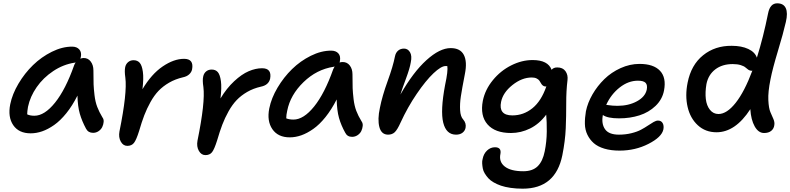

<svg xmlns="http://www.w3.org/2000/svg" viewBox="-20 -843 4713 1145"><path d="M163.1 -47.9Q92.3 -47.9 59.1 -96.4Q25.9 -145 41 -221.2Q53.2 -281.7 90.1 -344Q127 -406.2 177 -454.8Q227.1 -503.4 289.1 -534.2Q351.1 -564.9 410.2 -564.9Q438 -564.9 452.9 -548.1Q467.8 -531.2 461.9 -502L459 -493.2Q470.7 -497.1 479 -497.1Q505.4 -497.1 521.2 -475.8Q537.1 -454.6 537.1 -422.9Q537.1 -366.2 538.1 -340.1Q539.1 -314 543.7 -274.9Q548.3 -235.8 559.8 -205.6Q571.3 -175.3 590.8 -143.1Q599.6 -131.8 598.1 -116Q596.7 -100.1 589.8 -85.7Q583 -71.3 568.1 -61Q553.2 -50.8 535.2 -50.8Q506.3 -50.8 493.2 -75.2Q468.8 -120.6 456.1 -164.3Q443.4 -208 441.9 -272.9Q411.6 -212.4 375.5 -167.7Q339.4 -123 302.7 -97.4Q266.1 -71.8 231.4 -59.8Q196.8 -47.9 163.1 -47.9ZM147 -206.1Q142.1 -177.7 142.1 -161.1Q159.2 -152.8 185.1 -152.8Q245.6 -152.8 308.3 -231Q371.1 -309.1 421.9 -453.1Q424.8 -462.4 431.2 -470.2Q430.2 -470.2 428 -469.7Q425.8 -469.2 424.8 -469.2Q357.4 -459 297.6 -419.2Q237.8 -379.4 198.7 -323.2Q159.7 -267.1 147 -206.1Z M739.3 26.9Q714.4 26.9 700.2 1.2Q686 -24.4 692.4 -59.1Q739.3 -290.5 727.5 -379.9Q721.7 -419.4 726.6 -442.9Q730.5 -460.9 743.9 -472.4Q757.3 -483.9 776.4 -483.9Q799.8 -483.9 813.2 -468.5Q826.7 -453.1 832 -414.8Q837.4 -376.5 829.6 -311Q883.3 -401.4 950.2 -446.8Q1017.1 -492.2 1077.6 -492.2Q1137.2 -492.2 1125.5 -429.2Q1122.1 -412.6 1108.2 -399.7Q1094.2 -386.7 1070.3 -381.8Q1024.9 -371.1 988.3 -349.9Q951.7 -328.6 925.5 -301.3Q899.4 -273.9 877.4 -234.4Q855.5 -194.8 840.3 -155.3Q825.2 -115.7 809.6 -62Q793 -8.8 779.1 9Q765.1 26.9 739.3 26.9Z M1205.1 82Q1180.2 82 1165.8 56.4Q1151.4 30.8 1157.7 -3.9Q1204.6 -233.9 1192.9 -324.2Q1186.5 -364.7 1191.9 -387.2Q1195.8 -405.8 1209.2 -417Q1222.7 -428.2 1242.2 -428.2Q1265.6 -428.2 1278.8 -413.1Q1292 -397.9 1297.4 -359.6Q1302.7 -321.3 1294.9 -255.9Q1331.5 -316.9 1376.5 -358.6Q1421.4 -400.4 1462.9 -418.2Q1504.4 -436 1543 -436Q1602.5 -436 1590.8 -373Q1581.5 -335.4 1536.1 -326.2Q1490.7 -315.9 1454.1 -294.7Q1417.5 -273.4 1391.4 -246.1Q1365.2 -218.8 1343 -179Q1320.8 -139.2 1305.7 -99.4Q1290.5 -59.6 1274.9 -5.9Q1258.3 46.9 1244.6 64.5Q1231 82 1205.1 82Z M1708 -23.9Q1637.7 -23.9 1604.2 -72.8Q1570.8 -121.6 1585.9 -196.8Q1598.1 -257.8 1635 -320.1Q1671.9 -382.3 1721.7 -430.9Q1771.5 -479.5 1833.5 -510.3Q1895.5 -541 1954.6 -541Q1983.4 -541 1998 -524.4Q2012.7 -507.8 2006.8 -478Q2006.8 -474.1 2004.9 -470.2Q2013.7 -473.1 2023.9 -473.1Q2050.3 -473.1 2066.2 -452.1Q2082 -431.2 2082 -399.9Q2082 -343.3 2083 -317.1Q2084 -291 2088.6 -251.7Q2093.3 -212.4 2104.7 -182.1Q2116.2 -151.9 2135.7 -120.1Q2144.5 -108.4 2143.1 -92.5Q2141.6 -76.7 2134.8 -62Q2127.9 -47.4 2112.8 -37.1Q2097.7 -26.9 2079.6 -26.9Q2050.8 -26.9 2038.6 -51.8Q2014.2 -95.7 2001.7 -139.6Q1989.3 -183.6 1987.8 -250Q1957 -189.5 1920.9 -144.5Q1884.8 -99.6 1848.1 -74Q1811.5 -48.3 1776.9 -36.1Q1742.2 -23.9 1708 -23.9ZM1692.9 -183.1Q1687 -157.7 1687 -137.2Q1705.1 -129.9 1730 -129.9Q1790.5 -129.9 1853.3 -207.8Q1916 -285.6 1966.8 -429.2Q1971.2 -439.5 1975.6 -446.8Q1974.6 -446.3 1972.7 -445.8Q1970.7 -445.3 1969.7 -444.8Q1868.2 -429.2 1789.8 -353Q1711.4 -276.9 1692.9 -183.1Z M2699.7 -40Q2641.1 -40 2623.3 -111.3Q2605.5 -182.6 2634.3 -335.9Q2652.8 -421.4 2647.5 -449.2H2637.7Q2610.8 -449.2 2564.9 -405.8Q2519 -362.3 2465.1 -283.2Q2411.1 -204.1 2368.7 -111.8Q2349.6 -69.3 2334.2 -54.7Q2318.8 -40 2294.4 -40Q2254.4 -40 2242.4 -85.4Q2230.5 -130.9 2245.6 -200.2Q2259.3 -270 2291.7 -359.4Q2324.2 -448.7 2335.4 -506.8Q2339.8 -528.8 2354 -541Q2368.2 -553.2 2389.6 -553.2Q2412.1 -553.2 2425 -531.7Q2438 -510.3 2429.7 -471.2Q2424.3 -436.5 2400.6 -373Q2377 -309.6 2367.7 -278.8Q2443.8 -412.6 2523.2 -484.4Q2602.5 -556.2 2667.5 -556.2Q2725.1 -556.2 2746.1 -515.6Q2767.1 -475.1 2752.4 -401.9Q2734.9 -312 2728.3 -268.1Q2721.7 -224.1 2723.9 -185.8Q2726.1 -147.5 2742.7 -129.9Q2761.7 -107.9 2756.3 -80.1Q2752.4 -62 2737.5 -51Q2722.7 -40 2699.7 -40Z M3097.2 282.2Q3058.1 282.2 3024.9 277.3Q2991.7 272.5 2967.5 264.2Q2943.4 255.9 2923.6 244.4Q2903.8 232.9 2891.8 219.5Q2879.9 206.1 2870.8 191.2Q2861.8 176.3 2859.1 161.4Q2856.4 146.5 2855.5 131.8Q2854.5 117.2 2858.4 104Q2864.3 73.7 2884.8 54.4Q2905.3 35.2 2931.6 35.2Q2971.2 35.2 2964.4 74.2Q2954.1 121.6 2990 149.9Q3025.9 178.2 3100.6 178.2Q3156.2 178.2 3186.5 148.4Q3216.8 118.7 3228.5 59.1Q3240.2 1.5 3240.7 -58.6Q3241.2 -118.7 3237.3 -159.2Q3196.3 -104 3141.4 -76.9Q3086.4 -49.8 3027.3 -49.8Q2932.1 -49.8 2887.2 -101.3Q2842.3 -152.8 2859.4 -242.2Q2873 -308.6 2919.2 -365Q2965.3 -421.4 3028.6 -453.1Q3091.8 -484.9 3156.2 -484.9Q3248 -484.9 3269.5 -426.8Q3280.8 -440.9 3303.2 -440.9Q3336.4 -440.9 3352.3 -418.5Q3368.2 -396 3364.3 -365.2Q3356.4 -300.3 3356.7 -225.8Q3356.9 -151.4 3353.8 -77.1Q3350.6 -2.9 3333.5 83Q3293 282.2 3097.2 282.2ZM2968.3 -235.8Q2960 -196.3 2976.6 -175.5Q2993.2 -154.8 3035.6 -154.8Q3102.1 -154.8 3155 -197.5Q3208 -240.2 3238.3 -328.1Q3237.3 -327.1 3234.4 -327.1Q3224.1 -327.1 3217.3 -332.8Q3210.4 -338.4 3206.3 -346.2Q3202.1 -354 3196.8 -361.8Q3191.4 -369.6 3179.9 -375.2Q3168.5 -380.9 3151.4 -380.9Q3092.3 -380.9 3035.9 -335.9Q2979.5 -291 2968.3 -235.8Z M3674.8 55.2Q3623.5 55.2 3584.2 43.5Q3544.9 31.7 3521 10.7Q3497.1 -10.3 3482.9 -39.6Q3468.8 -68.8 3468 -104Q3467.3 -139.2 3474.1 -179.2Q3484.4 -230 3513.4 -280.3Q3542.5 -330.6 3584 -371.1Q3625.5 -411.6 3680.9 -436.8Q3736.3 -461.9 3793.9 -461.9Q3877.4 -461.9 3916 -420.9Q3954.6 -379.9 3939.9 -303.2Q3929.7 -250 3889.4 -211.4Q3849.1 -172.9 3793.2 -155Q3737.3 -137.2 3671.9 -137.2Q3603 -137.2 3575.2 -157.2Q3565.4 -105.5 3587.9 -72.8Q3610.4 -40 3670.9 -40Q3710.4 -40 3745.1 -48.6Q3779.8 -57.1 3803 -69.6Q3826.2 -82 3844.5 -94.5Q3862.8 -106.9 3877.9 -115.5Q3893.1 -124 3903.8 -124Q3923.3 -124 3931.9 -108.6Q3940.4 -93.3 3936 -70.8Q3926.3 -25.4 3847.4 14.9Q3768.6 55.2 3674.8 55.2ZM3784.2 -361.8Q3727.1 -361.8 3675.5 -321.3Q3624 -280.8 3595.2 -217.8Q3599.6 -217.3 3609.6 -215.8Q3619.6 -214.4 3632.8 -213.1Q3646 -211.9 3662.1 -211.9Q3728.5 -211.9 3778.1 -238.8Q3827.6 -265.6 3836.9 -308.1Q3842.3 -335.9 3830.1 -348.9Q3817.9 -361.8 3784.2 -361.8Z M4252.9 -54.2Q4187 -54.2 4141.6 -95.9Q4096.2 -137.7 4080.6 -205.1Q4064.9 -272.5 4080.6 -350.1Q4101.6 -456.1 4172.9 -513.4Q4244.1 -570.8 4343.8 -569.8Q4402.3 -569.8 4442.4 -551Q4482.4 -532.2 4493.7 -499Q4532.2 -622.1 4560.5 -763.2Q4572.3 -823.2 4614.7 -823.2Q4652.8 -823.2 4666 -794.4Q4679.2 -765.6 4666.5 -711.9Q4650.9 -643.6 4619.1 -538.8Q4587.4 -434.1 4574.7 -369.1Q4559.6 -294.4 4562 -245.6Q4564.5 -196.8 4574.2 -174.6Q4584 -152.3 4592.3 -133.1Q4600.6 -113.8 4597.7 -97.2Q4595.2 -75.7 4579.3 -62.7Q4563.5 -49.8 4536.6 -49.8Q4502.9 -49.8 4480.7 -89.1Q4458.5 -128.4 4454.6 -191.9Q4365.2 -54.2 4252.9 -54.2ZM4192.9 -341.8Q4184.6 -292.5 4189.2 -252.7Q4193.8 -212.9 4213.9 -188Q4233.9 -163.1 4264.6 -163.1Q4314.5 -163.1 4367.2 -229.7Q4419.9 -296.4 4466.8 -421.9L4462.9 -420.9Q4452.1 -420.9 4442.6 -427.2Q4433.1 -433.6 4425.3 -440.9Q4417.5 -448.2 4397.7 -454.6Q4377.9 -460.9 4349.6 -460.9Q4287.1 -460.9 4245.6 -429.2Q4204.1 -397.5 4192.9 -341.8Z"/></svg>

Font: Shantell Sans Bouncy
Style: Italic
Weight: 500
Italic angle: -11.31°
Designer: Stephen Nixon, Anya Danilova, Shantell Martin
Foundry: Arrow Type
Version: Version 1.006;[9816181b4]